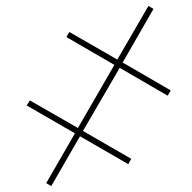

<svg xmlns="http://www.w3.org/2000/svg" viewBox="-20 -641 649 648"><path d="M153 -13 250 -181 413 -87 423 -105 260 -199 384 -412 546 -318 556 -336 394 -430 498 -611 481 -621 376 -440 214 -533 204 -516 366 -422 243 -209 81 -302 70 -285 233 -191 136 -23Z"/></svg>

Font: Noto Serif Display Thin
Style: Italic
Weight: 100
Italic angle: -12°
Designer: Monotype Design Team
Foundry: Monotype Imaging Inc.
Version: Version 2.009